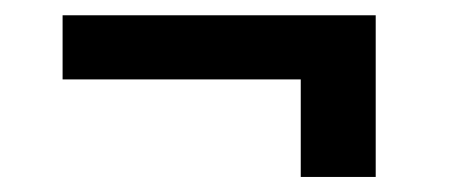

<svg xmlns="http://www.w3.org/2000/svg" viewBox="-20 -413 591 250"><path d="M469.2 -182.6H371.6V-309.6H61.5V-393.1H469.2Z"/></svg>

Font: Roboto
Style: Bold
Weight: 700
Designer: Google
Version: Version 2.134; 2016; ttfautohint (v1.6)